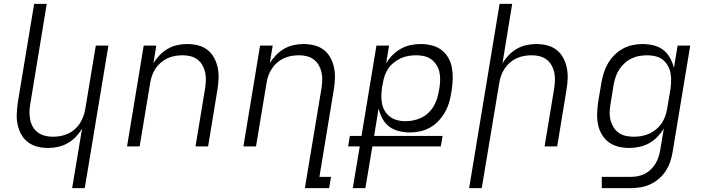

<svg xmlns="http://www.w3.org/2000/svg" viewBox="-20 -755 3640 990"><path d="M352 215 403 -91Q389 -68 370 -48.5Q351 -29 327.5 -16Q304 -3 278.5 2.5Q253 8 228 8Q199 8 172 1Q145 -6 123.5 -22.5Q102 -39 89 -63Q76 -87 70.5 -114Q65 -141 66.5 -170Q68 -199 72 -228L156 -735H221L136 -218Q132 -197 132 -176.5Q132 -156 136 -136.5Q140 -117 150 -100Q160 -83 176 -71.5Q192 -60 211.5 -55Q231 -50 252 -50Q272 -50 291.5 -53.5Q311 -57 330 -65.5Q349 -74 365 -88Q381 -102 392 -119.5Q403 -137 410 -156Q417 -175 420 -195L474 -520H539L417 215Z M635 0 721 -520H786L771 -429Q785 -452 804 -471.5Q823 -491 846 -504Q869 -517 894.5 -522.5Q920 -528 945 -528Q974 -528 1001.5 -521Q1029 -514 1050 -497.5Q1071 -481 1084 -457Q1097 -433 1102.5 -406Q1108 -379 1107 -350Q1106 -321 1101 -292L1053 0H988L1038 -302Q1041 -323 1041.5 -343.5Q1042 -364 1037.5 -383.5Q1033 -403 1023 -420Q1013 -437 997.5 -448.5Q982 -460 962.5 -465Q943 -470 922 -470Q902 -470 882 -466.5Q862 -463 843.5 -454.5Q825 -446 809 -432Q793 -418 781.5 -400.5Q770 -383 763.5 -364Q757 -345 754 -325L700 0Z M1552 215 1638 -302Q1641 -323 1641.5 -343.5Q1642 -364 1637.5 -383.5Q1633 -403 1623 -420Q1613 -437 1597.5 -448.5Q1582 -460 1562.5 -465Q1543 -470 1522 -470Q1502 -470 1482 -466.5Q1462 -463 1443.5 -454.5Q1425 -446 1409 -432Q1393 -418 1381.5 -400.5Q1370 -383 1363.5 -364Q1357 -345 1354 -325L1300 0H1235L1321 -520H1386L1371 -429Q1385 -452 1404 -471.5Q1423 -491 1446 -504Q1469 -517 1494.5 -522.5Q1520 -528 1545 -528Q1574 -528 1601.5 -521Q1629 -514 1650 -497.5Q1671 -481 1684 -457Q1697 -433 1702.5 -406Q1708 -379 1707 -350Q1706 -321 1701 -292L1627 157H1687L1677 215Z M1799 215 1835 0H1775L1784 -54H1844L1921 -520H1986L1971 -428Q1984 -451 2004 -471Q2024 -491 2047.5 -504Q2071 -517 2097.5 -522.5Q2124 -528 2149 -528Q2178 -528 2206 -521Q2234 -514 2255.5 -498Q2277 -482 2291 -458Q2305 -434 2310 -406.5Q2315 -379 2314.5 -350Q2314 -321 2309 -292L2306 -272Q2302 -247 2294 -221.5Q2286 -196 2272 -172.5Q2258 -149 2238.5 -129Q2219 -109 2195 -96Q2171 -83 2145 -77.5Q2119 -72 2094 -72Q2065 -72 2036.5 -79Q2008 -86 1986.5 -102.5Q1965 -119 1952 -143.5Q1939 -168 1932 -195L1909 -54H2262L2253 0H1900L1864 215ZM2069 -130Q2089 -130 2110 -134Q2131 -138 2150.5 -147Q2170 -156 2186.5 -171Q2203 -186 2214 -204Q2225 -222 2232 -242Q2239 -262 2242 -282L2246 -302Q2249 -323 2249.5 -344Q2250 -365 2245.5 -384.5Q2241 -404 2230 -421Q2219 -438 2203 -449.5Q2187 -461 2167 -465.5Q2147 -470 2126 -470Q2106 -470 2085.5 -466.5Q2065 -463 2046.5 -454.5Q2028 -446 2011 -432.5Q1994 -419 1982 -401.5Q1970 -384 1963.5 -364.5Q1957 -345 1954 -325L1950 -306Q1947 -284 1946.5 -262.5Q1946 -241 1950 -220.5Q1954 -200 1964.5 -182.5Q1975 -165 1991 -153Q2007 -141 2027.5 -135.5Q2048 -130 2069 -130Z M2399 215 2556 -735H2621L2571 -429Q2585 -452 2604 -471.5Q2623 -491 2646 -504Q2669 -517 2694.5 -522.5Q2720 -528 2745 -528Q2774 -528 2801.5 -521Q2829 -514 2850 -497.5Q2871 -481 2884 -457Q2897 -433 2902.5 -406Q2908 -379 2907 -350Q2906 -321 2901 -292L2853 0H2788L2838 -302Q2841 -323 2841.5 -343.5Q2842 -364 2837.5 -383.5Q2833 -403 2823 -420Q2813 -437 2797.5 -448.5Q2782 -460 2762.5 -465Q2743 -470 2722 -470Q2702 -470 2682 -466.5Q2662 -463 2643.5 -454.5Q2625 -446 2609 -432Q2593 -418 2581.5 -400.5Q2570 -383 2563.5 -364Q2557 -345 2554 -325L2464 215Z M3083 215V157H3232Q3250 157 3268.5 153.5Q3287 150 3304 141.5Q3321 133 3335 119.5Q3349 106 3359 90Q3369 74 3375 56Q3381 38 3384 20L3403 -92Q3389 -69 3369.5 -49Q3350 -29 3326 -16Q3302 -3 3275.5 2.5Q3249 8 3224 8Q3195 8 3167.5 1Q3140 -6 3118.5 -22Q3097 -38 3083 -62Q3069 -86 3063.5 -113.5Q3058 -141 3059 -170Q3060 -199 3064 -228L3081 -328Q3085 -353 3093 -378.5Q3101 -404 3114.5 -427.5Q3128 -451 3148 -471Q3168 -491 3191.5 -504Q3215 -517 3241.5 -522.5Q3268 -528 3293 -528Q3322 -528 3350.5 -521Q3379 -514 3400 -497.5Q3421 -481 3434.5 -457Q3448 -433 3455 -405L3474 -520H3539L3448 30Q3444 55 3435.5 79.5Q3427 104 3412.5 126.5Q3398 149 3377 167Q3356 185 3331.5 196Q3307 207 3282 211Q3257 215 3232 215ZM3248 -50Q3268 -50 3288 -53.5Q3308 -57 3327 -65.5Q3346 -74 3362.5 -87.5Q3379 -101 3391 -118.5Q3403 -136 3410 -155.5Q3417 -175 3420 -195L3437 -295Q3440 -316 3440.5 -338Q3441 -360 3437 -380Q3433 -400 3422.5 -418Q3412 -436 3396 -448Q3380 -460 3359.5 -465Q3339 -470 3318 -470Q3298 -470 3277 -466.5Q3256 -463 3236.5 -453.5Q3217 -444 3200.5 -429Q3184 -414 3172.5 -396Q3161 -378 3154.5 -358.5Q3148 -339 3144 -318L3128 -218Q3124 -197 3123.5 -176Q3123 -155 3128 -135.5Q3133 -116 3143.5 -99Q3154 -82 3170 -70.5Q3186 -59 3206.5 -54.5Q3227 -50 3248 -50Z"/></svg>

Font: Iosevka Light Extended
Style: Italic
Weight: 300
Width: 7
Italic angle: -9°
Monospace: yes
Designer: Belleve Invis
Foundry: Belleve Invis
Version: Version 32.5.0; ttfautohint (v1.8.4)